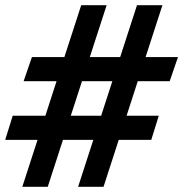

<svg xmlns="http://www.w3.org/2000/svg" viewBox="-22 -720 706 740"><path d="M279 0 506 -700H604L377 0ZM-2 -181 27 -274H590L561 -181ZM64 0 291 -700H389L162 0ZM69 -407 101 -500H664L632 -407Z"/></svg>

Font: Figtree Light
Style: Bold Italic
Weight: 700
Italic angle: -9.5°
Version: Version 2.000